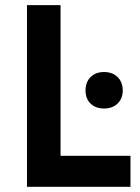

<svg xmlns="http://www.w3.org/2000/svg" viewBox="-20 -720 538 740"><path d="M84 -700.2H213.4V-119.6H482.9V0H84ZM309.6 -371.6Q309.6 -403.3 329.1 -422.9Q348.6 -442.4 381.3 -442.4Q413.6 -442.4 433.3 -422.9Q453.1 -403.3 453.1 -371.6Q453.1 -340.3 433.3 -321Q413.6 -301.8 381.3 -301.8Q348.6 -301.8 329.1 -320.8Q309.6 -339.8 309.6 -371.6Z"/></svg>

Font: Selawik Semibold
Style: Regular
Weight: 600
Designer: Aaron Bell
Foundry: Microsoft Corporation
Version: Version 1.01